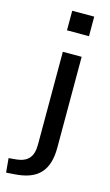

<svg xmlns="http://www.w3.org/2000/svg" viewBox="-191 -754 572 995"><g transform="rotate(15 95.5 -256.5)"><path d="M66 -601V-706H184V-601ZM-48 193 -55 117 -11 113Q32 108 53 83.5Q74 59 74 11V-488H175V0Q175 46 164.5 80Q154 114 132.5 137.5Q111 161 77 174Q43 187 -5 190Z"/></g></svg>

Font: Nunito Sans 12pt SemiBold
Style: Regular
Weight: 600
Designer: Vernon Adams
Foundry: Vernon Adams
Version: Version 3.101;gftools[0.9.27]